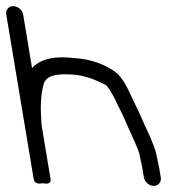

<svg xmlns="http://www.w3.org/2000/svg" viewBox="-60 -652 606 626"><path d="M464.2 -73.5 458.4 -107.8 449.3 -150.8C447.5 -160.6 441.3 -177.2 429.9 -204.8L418.7 -229.2C414.6 -237.3 410.2 -247.2 404.6 -260.5C394.8 -284.1 381 -310.6 372 -329.9C353.1 -372.8 336.3 -402 317.2 -416.4C282.7 -442.6 235.9 -458.3 190.4 -461.9C172 -463.4 151.7 -466.5 124.4 -464.4C88.4 -461.2 64 -450.2 45.6 -431.4C45 -430.7 45.2 -430.9 44.5 -430.3L15.5 -604.5C12.9 -620.1 -2.1 -632 -17.1 -632C-32.8 -632 -41.9 -618.9 -39.5 -604.5L49.8 -68.5C53.2 -47.8 75.8 -54.1 79.6 -54.8C80.5 -54.6 108.4 -46.8 104.8 -68.5L75.6 -243.9C71.6 -297.1 71.1 -339.9 83.5 -381.8C84 -383.4 86.6 -388 91.9 -393.9C103.2 -406.2 133 -413.3 186.1 -408C214 -405.2 246.9 -394.7 284.6 -374.9L284.9 -374.7L285.3 -374.5C288.8 -372.6 304.3 -352.7 321.5 -314.6C324.9 -307.1 329.2 -298.4 334.7 -288.2C342.6 -273.4 359.2 -232.3 368.3 -213.8L379.3 -189.2C388.8 -167.6 393.8 -153.8 394 -152.2L403.5 -107.2L409.2 -73.5C411.7 -58.5 426.2 -46 441.2 -46C456.3 -46 466.7 -58.5 464.2 -73.5Z"/></svg>

Font: MewTooHand
Style: BdWideLta
Weight: 400
Designer: Mew Too, Robert Jablonski
Version: Version 0.77